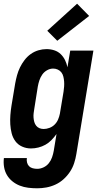

<svg xmlns="http://www.w3.org/2000/svg" viewBox="-32 -793 552 1036"><path d="M169 223Q144 223 120 220Q96 217 74.5 208.5Q53 200 35 185.5Q17 171 5.5 151.5Q-6 132 -10 108.5Q-14 85 -11 60H113Q111 72 114 84Q117 96 125 104Q133 112 145 115Q157 118 169 118Q186 118 203 110Q220 102 231.5 87.5Q243 73 249 55.5Q255 38 258 21L273 -70Q261 -53 246 -37.5Q231 -22 213 -12Q195 -2 175 3Q155 8 135 8Q110 8 87.5 -2Q65 -12 51 -31Q37 -50 31 -73.5Q25 -97 23.5 -122Q22 -147 24 -172.5Q26 -198 30 -223L50 -343Q54 -365 60 -387Q66 -409 76 -429.5Q86 -450 100.5 -469Q115 -488 134 -501.5Q153 -515 175 -521.5Q197 -528 219 -528Q241 -528 261 -521.5Q281 -515 295.5 -501Q310 -487 319 -468.5Q328 -450 332 -430L347 -520H472L380 38Q376 63 368 87.5Q360 112 345.5 134Q331 156 311 174Q291 192 267 203Q243 214 218 218.5Q193 223 169 223ZM204 -97Q219 -97 235 -103Q251 -109 263 -121Q275 -133 281.5 -148.5Q288 -164 291 -179L311 -299Q313 -313 314 -326.5Q315 -340 314 -353Q313 -366 310 -379Q307 -392 299.5 -402Q292 -412 280 -417.5Q268 -423 255 -423Q238 -423 222 -414Q206 -405 196 -390.5Q186 -376 180.5 -359.5Q175 -343 172 -326L153 -206Q151 -194 149.5 -182Q148 -170 149 -158Q150 -146 153 -135Q156 -124 163 -115Q170 -106 180.5 -101.5Q191 -97 204 -97ZM277 -573 223 -627 384 -773 449 -707Z"/></svg>

Font: Iosevka SS04 Extrabold Oblique
Style: Regular
Weight: 800
Italic angle: -9°
Monospace: yes
Designer: Belleve Invis
Foundry: Belleve Invis
Version: Version 19.0.0; ttfautohint (v1.8.4)